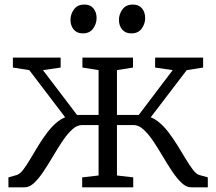

<svg xmlns="http://www.w3.org/2000/svg" viewBox="-20 -800 923 820"><path d="M16 0V-42.5L51.5 -52.5Q64.5 -56 79 -75Q93.5 -94 109.8 -121.5Q126 -149 144.2 -179Q162.5 -209 183.8 -236.5Q205 -264 229 -282.5Q253 -301 280.5 -304.5V-270L105 -500.5L35 -511.5V-554H239V-511.5L163.5 -500.5L309 -309H401V-500.5L332 -511.5V-554H548V-511.5L479.5 -500.5V-309H572.5L717.5 -500.5L642.5 -511.5V-554H847.5V-511.5L777.5 -500.5L601.5 -270V-304.5Q629 -301 653.2 -282.5Q677.5 -264 698.5 -236.5Q719.5 -209 738 -179Q756.5 -149 773 -121.5Q789.5 -94 804 -75Q818.5 -56 831.5 -52.5L867.5 -42.5V0H796.5Q775.5 0 755.2 -19.2Q735 -38.5 714.8 -68.8Q694.5 -99 674.5 -133.2Q654.5 -167.5 634 -197.8Q613.5 -228 592.8 -247Q572 -266 550.5 -266H479.5V-50.5L549 -42.5V0H331V-42.5L401 -50.5V-266H331Q309 -266 288.2 -247Q267.5 -228 247.2 -197.8Q227 -167.5 206.8 -133.2Q186.5 -99 166.5 -68.8Q146.5 -38.5 126.2 -19.2Q106 0 85 0ZM333 -657.5Q308.5 -657.5 294.8 -674Q281 -690.5 281 -715Q281 -739.5 296 -760Q311 -780.5 340 -780.5H341Q366 -780.5 379.2 -764Q392.5 -747.5 392.5 -723Q392.5 -698.5 377.8 -678Q363 -657.5 334 -657.5ZM540 -657.5Q515.5 -657.5 501.8 -674Q488 -690.5 488 -715Q488 -739.5 503 -760Q518 -780.5 547 -780.5H548Q573 -780.5 586.5 -764Q600 -747.5 600 -723Q600 -698.5 585.2 -678Q570.5 -657.5 541 -657.5Z"/></svg>

Font: Merriweather 20pt Light
Style: Regular
Weight: 300
Version: Version 2.100